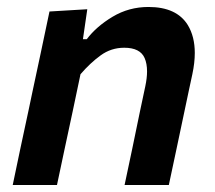

<svg xmlns="http://www.w3.org/2000/svg" viewBox="-20 -531 616 551"><path d="M16.5 0Q28 -53.5 38.5 -105Q49.5 -155.5 62.5 -217L73 -267Q84 -318.5 96.5 -377Q109 -435.5 122 -498L230.5 -504.5L218 -418.5H229Q256.5 -455 303.2 -483Q350 -511 406 -511Q487 -511 519 -459Q539 -426 539 -379Q539 -351 532 -318Q527.5 -297 522 -271.5Q516.5 -246 510.5 -217Q497.5 -155.5 486.8 -104.8Q476 -54 464.5 0H337.5Q349 -54.5 359.5 -104Q369.5 -153.5 381.5 -210.5L397 -283.5Q402 -307 402 -326Q402 -348.5 395 -364.5Q382 -394 336.5 -394Q299 -394 269 -372.2Q239 -350.5 211 -318L188.5 -211Q176 -153.5 165.5 -103.8Q155 -54 143.5 0Z"/></svg>

Font: Heraclito SemiBold
Style: Italic
Weight: 600
Italic angle: -12°
Designer: Kostas Bartsokas (font) & Cristiano Sobral (main changes)
Foundry: Kostas Bartsokas (font) & Cristiano Sobral (main changes)
Version: Version 1.00;July 8, 2020;FontCreator 13.0.0.2655 64-bit